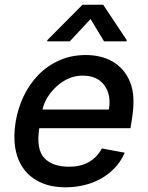

<svg xmlns="http://www.w3.org/2000/svg" viewBox="-20 -787 629 818"><path d="M46.9 -269.2Q56.5 -326.3 81.1 -377.8Q105.8 -429.3 143.8 -468.2Q181.8 -507.1 232.8 -529.8Q283.7 -552.6 345.9 -552.6Q377.1 -552.6 405.9 -545.8Q434.7 -539.1 459.2 -525Q483.7 -511 502.8 -489.3Q522 -467.7 534.1 -437.5Q546.5 -407.3 548.3 -368.3Q550.1 -329.2 541.9 -278.4L535.9 -240.8H147.4Q133.5 -152.3 168.3 -114.3Q202.8 -76.7 275.2 -76.7Q371.1 -76.7 414.1 -154.5L511.4 -136.4Q495 -98.7 468.4 -71Q441.8 -43.3 408.6 -25Q375.4 -6.7 337.2 2.1Q299 11 259.6 11Q199.2 11 154.5 -9.1Q109.7 -29.1 82.2 -65.7Q54.7 -102.3 45.5 -154.1Q36.2 -206 46.9 -269.2ZM160.9 -320.3H443.9Q454.5 -383.2 424.4 -424Q394.2 -464.8 332 -464.8Q290.5 -464.8 254.6 -443.5Q236.5 -432.9 221.1 -418.9Q205.6 -404.8 193.5 -388.8Q181.5 -372.9 173.1 -355.5Q164.8 -338.1 160.9 -320.3ZM181.1 -610.8 181.8 -616.1 331.3 -766.7H419.7L519.9 -616.1L519.2 -610.8H423.3L365.8 -706L277.3 -610.8Z"/></svg>

Font: Inter P Medium
Style: Italic
Weight: 500
Italic angle: 9.39999°
Designer: Rasmus Andersson
Foundry: rsms
Version: Version 3.018;git-588b23468